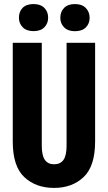

<svg xmlns="http://www.w3.org/2000/svg" viewBox="-20 -924 538 956"><path d="M43.5 -219.7Q43.5 -95.7 101.1 -42Q158.7 11.7 249 11.7Q338.9 11.7 396.2 -42.2Q453.6 -96.2 453.6 -219.7V-710.9H311.5V-199.2Q311.5 -149.4 295.9 -127.7Q280.3 -106 249.5 -106Q219.2 -106 203.6 -127.7Q188 -149.4 188 -199.2V-710.9H43.5ZM74.2 -835.4Q74.2 -807.6 93 -788.3Q111.8 -769 147 -769Q182.1 -769 200.9 -788.1Q219.7 -807.1 219.7 -835.9Q219.7 -865.7 200.7 -884.8Q181.6 -903.8 147 -903.8Q111.3 -903.8 92.8 -885Q74.2 -866.2 74.2 -835.4ZM280.3 -835Q280.3 -807.1 299.3 -787.8Q318.4 -768.6 353 -768.6Q388.7 -768.6 407.5 -787.6Q426.3 -806.6 426.3 -835Q426.3 -864.7 407.2 -884.3Q388.2 -903.8 353 -903.8Q318.4 -903.8 299.3 -884.8Q280.3 -865.7 280.3 -835Z"/></svg>

Font: Roboto Flex
Style: wght 700 wdth 25 opsz 34 GRAD 0.00 slnt 0.00 XTRA 468 XOPQ 96 YOPQ 79 YTLC 514 YTUC 712 YTAS 750 YTDE -203.00 YTFI 738
Weight: 700
Width: 1
Designer: Berlow after Robertson
Foundry: Google
Version: Version 3.100